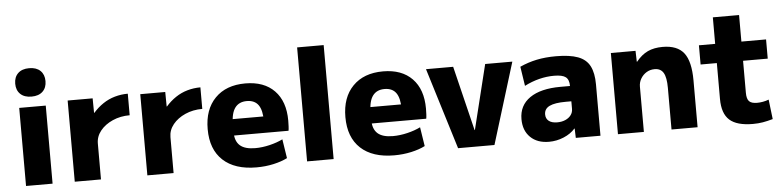

<svg xmlns="http://www.w3.org/2000/svg" viewBox="-45 -981 5001 1225"><g transform="rotate(-5 2455.0 -368.5)"><path d="M80 0V-500H250V0ZM165 -565Q119 -565 93.5 -589.5Q68 -614 68 -656Q68 -698 93.5 -722.5Q119 -747 165 -747Q211 -747 236.5 -722.5Q262 -698 262 -656Q262 -614 236.5 -589.5Q211 -565 165 -565Z M392 0V-520H552L553 -427H555Q584 -460 619 -483.5Q654 -507 694.5 -518.5Q735 -530 778 -530V-392Q718 -392 668.5 -370Q619 -348 589.5 -311.5Q560 -275 560 -230V0Z M857 0V-520H1017L1018 -427H1020Q1049 -460 1084 -483.5Q1119 -507 1159.5 -518.5Q1200 -530 1243 -530V-392Q1183 -392 1133.5 -370Q1084 -348 1054.5 -311.5Q1025 -275 1025 -230V0Z M1556 10Q1417 10 1341.5 -60Q1266 -130 1266 -260Q1266 -386 1336.5 -458Q1407 -530 1530 -530Q1650 -530 1716.5 -461.5Q1783 -393 1783 -270Q1783 -253 1782 -233Q1781 -213 1779 -205H1359V-310H1649L1628 -278Q1628 -350 1604 -383.5Q1580 -417 1530 -417Q1480 -417 1454.5 -382.5Q1429 -348 1429 -277V-227Q1429 -169 1460.5 -141Q1492 -113 1558 -113Q1603 -113 1651 -124.5Q1699 -136 1735 -154L1754 -32Q1717 -13 1665 -1.5Q1613 10 1556 10Z M1880 0V-730H2050V0Z M2438 10Q2299 10 2223.5 -60Q2148 -130 2148 -260Q2148 -386 2218.5 -458Q2289 -530 2412 -530Q2532 -530 2598.5 -461.5Q2665 -393 2665 -270Q2665 -253 2664 -233Q2663 -213 2661 -205H2241V-310H2531L2510 -278Q2510 -350 2486 -383.5Q2462 -417 2412 -417Q2362 -417 2336.5 -382.5Q2311 -348 2311 -277V-227Q2311 -169 2342.5 -141Q2374 -113 2440 -113Q2485 -113 2533 -124.5Q2581 -136 2617 -154L2636 -32Q2599 -13 2547 -1.5Q2495 10 2438 10Z M2847 0 2687 -520H2861L2962 -106H2964L3066 -520H3240L3080 0Z M3429 10Q3354 10 3310 -33Q3266 -76 3266 -149Q3266 -237 3335.5 -285Q3405 -333 3532 -333H3593Q3593 -374 3571.5 -390.5Q3550 -407 3497 -407Q3449 -407 3401.5 -395Q3354 -383 3307 -359L3288 -483Q3341 -507 3396.5 -518.5Q3452 -530 3520 -530Q3608 -530 3660.5 -510.5Q3713 -491 3736 -446.5Q3759 -402 3759 -329V0H3601L3599 -60H3597Q3569 -28 3523.5 -9Q3478 10 3429 10ZM3492 -109Q3521 -109 3544 -119Q3567 -129 3580 -146.5Q3593 -164 3593 -186V-235H3557Q3487 -235 3453 -218.5Q3419 -202 3419 -166Q3419 -139 3438 -124Q3457 -109 3492 -109Z M3871 0V-520H4029L4031 -450H4033Q4068 -493 4108 -511.5Q4148 -530 4203 -530Q4297 -530 4339 -476Q4381 -422 4381 -300V0H4214V-267Q4214 -333 4196.5 -363Q4179 -393 4140 -393Q4111 -393 4088 -379Q4065 -365 4051 -341.5Q4037 -318 4037 -290V0Z M4735 10Q4632 10 4585.5 -32Q4539 -74 4539 -167V-397H4435V-520H4539V-690H4707V-520H4865V-397H4707V-192Q4707 -153 4722 -137.5Q4737 -122 4773 -122Q4791 -122 4810.5 -125.5Q4830 -129 4848 -136L4863 -10Q4828 0 4798.5 5Q4769 10 4735 10Z"/></g></svg>

Font: M PLUS 2 Thin ExtraBold
Style: Regular
Weight: 800
Version: Version 1.001